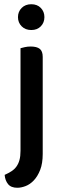

<svg xmlns="http://www.w3.org/2000/svg" viewBox="-20 -693 295 908"><path d="M182 35Q182 80 170 110.5Q158 141 140 160Q122 179 101 187Q80 195 62 195Q32 195 18 177.5Q4 160 2 134Q20 126 34 117Q48 108 57.5 95Q67 82 72 64Q77 46 77 20V-465Q84 -467 97 -470Q110 -473 125 -473Q154 -473 168 -462Q182 -451 182 -424ZM65 -612Q65 -638 82.5 -655.5Q100 -673 128 -673Q156 -673 173 -655.5Q190 -638 190 -612Q190 -586 173 -568.5Q156 -551 128 -551Q100 -551 82.5 -568.5Q65 -586 65 -612Z"/></svg>

Font: Baloo 2 Medium
Style: Regular
Weight: 500
Designer: Sarang Kulkarni and Ek Type
Foundry: Ek Type
Version: Version 1.640;hotconv 1.0.111;makeotfexe 2.5.65597; ttfautoh